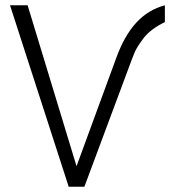

<svg xmlns="http://www.w3.org/2000/svg" viewBox="-20 -710 661 730"><path d="M18.1 -689.9H85L271 -78.1L420.9 -486.8Q452.6 -574.7 498.3 -624Q543.9 -673.3 606.9 -689.9V-626Q551.3 -599.1 524.9 -563.7Q498.5 -528.3 491 -508.5Q483.4 -488.8 481.9 -485.8L300.8 0H241.2Z"/></svg>

Font: Acari Sans Light
Style: Regular
Weight: 300
Designer: Alfredo Marco Pradil and Stefan Peev
Foundry: Hanken Design Co.
Version: Version 1.045;January 11, 2019;FontCreator 11.5.0.2425 64-bi